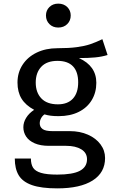

<svg xmlns="http://www.w3.org/2000/svg" viewBox="-20 -819 655 1058"><path d="M572.8 -515.9Q541.5 -506.2 504.4 -502.6Q467.2 -499 414.9 -499Q510.8 -455.9 510.8 -362.6Q510.8 -309.2 485.6 -267.4Q460.5 -225.6 413.6 -202.3Q366.7 -179 303.1 -179Q277.9 -179 260 -181.3Q242.1 -183.6 225.1 -188.7Q213.3 -180.5 206.2 -167.2Q199 -153.8 199 -139.5Q199 -119.5 214.6 -107.9Q230.3 -96.4 269.2 -96.4H365.1Q420 -96.4 464.4 -76.9Q508.7 -57.4 533.8 -23.6Q559 10.3 559 51.8Q559 132.3 490.5 175.6Q422.1 219 295.4 219Q207.2 219 156.2 201Q105.1 183.1 83.3 147.2Q61.5 111.3 61.5 54.4H150.3Q150.3 86.2 162.3 105.1Q174.4 124.1 205.9 133.6Q237.4 143.1 295.4 143.1Q381 143.1 420.3 122.1Q459.5 101 459.5 58.5Q459.5 23.1 427.9 3.8Q396.4 -15.4 344.6 -15.4H249.7Q203.1 -15.4 171.3 -29.2Q139.5 -43.1 124.1 -66.4Q108.7 -89.7 108.7 -117.9Q108.7 -144.6 124.1 -169.7Q139.5 -194.9 168.2 -213.8Q121 -239 98.7 -275.4Q76.4 -311.8 76.4 -364.1Q76.4 -419 104.4 -462.1Q132.3 -505.1 182.3 -529.2Q232.3 -553.3 296.4 -553.3Q360 -553.3 403.3 -559.2Q446.7 -565.1 476.4 -575.1Q506.2 -585.1 544.1 -603.1ZM176.9 -364.1Q176.9 -309.2 207.9 -276.7Q239 -244.1 299 -244.1Q352.8 -244.1 381.8 -275.6Q410.8 -307.2 410.8 -365.1Q410.8 -423.6 382.1 -453.6Q353.3 -483.6 296.9 -483.6Q237.9 -483.6 207.4 -451Q176.9 -418.5 176.9 -364.1ZM369.7 -733.8Q369.7 -705.1 350.5 -686.2Q331.3 -667.2 301 -667.2Q271.3 -667.2 252.3 -686.2Q233.3 -705.1 233.3 -733.8Q233.3 -761.5 252.3 -780.3Q271.3 -799 301 -799Q331.3 -799 350.5 -780.3Q369.7 -761.5 369.7 -733.8Z"/></svg>

Font: Fira Code Fixed Retina
Style: Regular
Weight: 450
Monospace: yes
Designer: Carrois Corporate, Edenspiekermann AG, Nikita Prokopov
Foundry: Carrois Corporate, Edenspiekermann AG, Nikita Prokopov
Version: Version 5.002